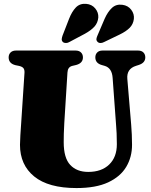

<svg xmlns="http://www.w3.org/2000/svg" viewBox="-20 -963 784 999"><path d="M584 -312 566 -558Q562.5 -609.5 524 -620.5L510 -624.5Q476 -634 476 -664.5Q476 -680 485.8 -690Q495.5 -700 513.5 -700H698Q716.5 -700 726.2 -690Q736 -680 736 -664.5Q736 -636 702 -625L688 -620.5Q638 -605 642.5 -552.5L662.5 -314.5Q664.5 -288 665.8 -262.5Q667 -237 667 -209.5Q667 -145.5 636.8 -94.8Q606.5 -44 542.8 -14.2Q479 15.5 378 15.5Q232 15.5 158 -44.8Q84 -105 84 -209.5Q84 -227.5 86 -259.8Q88 -292 90.5 -327L107.5 -585.5Q108 -600.5 102 -608.2Q96 -616 79.5 -620L60 -624Q25 -633 25 -664.5Q25 -680 35 -690Q45 -700 63.5 -700H373.5Q391.5 -700 401.5 -690Q411.5 -680 411.5 -664.5Q411.5 -634.5 376.5 -625L355.5 -620Q332.5 -614 331 -586L314.5 -322.5Q312.5 -291.5 312 -266Q311.5 -240.5 311.5 -223Q311.5 -141 345.5 -104.8Q379.5 -68.5 439 -68.5Q508.5 -68.5 548.2 -107Q588 -145.5 588 -212.5Q588 -247 586.8 -269Q585.5 -291 584 -312ZM339.5 -865.5Q354 -902.5 374.5 -924Q395 -945.5 428 -943Q458 -940.5 475.5 -919.2Q493 -898 491.5 -872Q489 -844.5 471.8 -825Q454.5 -805.5 422 -787.5L342 -745Q333.5 -739.5 323.5 -739.2Q313.5 -739 307 -744.5Q300.5 -751.5 301.2 -759.8Q302 -768 305.5 -778ZM524.5 -865.5Q540.5 -901.5 562.5 -922Q584.5 -942.5 617 -938Q646.5 -934 663 -912Q679.5 -890 676.5 -864Q673 -836.5 654.5 -818Q636 -799.5 603 -783.5L521 -744Q512 -739 502.2 -739.2Q492.5 -739.5 487 -746Q480.5 -753 481.8 -761.2Q483 -769.5 487.5 -779Z"/></svg>

Font: Fraunces 72pt S050 Black
Style: Regular
Weight: 900
Version: Version 1.000; ttfautohint (v1.8.3)